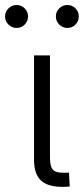

<svg xmlns="http://www.w3.org/2000/svg" viewBox="-68 -743 333 764"><path d="M184.6 0.5Q123.5 1.5 95.5 -24.4Q67.4 -50.3 67.4 -106.9V-522.5H130.9V-114.7Q130.9 -79.6 143.3 -67.1Q155.8 -54.7 188 -55.7Q192.9 -55.7 197.8 -55.7Q202.6 -55.7 206.5 -56.2L209.5 -1Q204.1 0 197.5 0.2Q190.9 0.5 184.6 0.5ZM200.2 -631.8Q181.2 -631.8 167.7 -645.3Q154.3 -658.7 154.3 -677.7Q154.3 -696.3 167.7 -709.7Q181.2 -723.1 200.2 -723.1Q219.2 -723.1 232.4 -709.7Q245.6 -696.3 245.6 -677.7Q245.6 -658.7 232.4 -645.3Q219.2 -631.8 200.2 -631.8ZM-2 -631.8Q-21 -631.8 -34.4 -645.3Q-47.9 -658.7 -47.9 -677.7Q-47.9 -696.3 -34.2 -709.7Q-20.5 -723.1 -2 -723.1Q17.1 -723.1 30.3 -709.7Q43.5 -696.3 43.5 -677.7Q43.5 -658.7 30.3 -645.3Q17.1 -631.8 -2 -631.8Z"/></svg>

Font: Inter 28pt Light
Style: Regular
Weight: 300
Designer: Rasmus Andersson
Foundry: rsms
Version: Version 4.001;git-66647c0bb